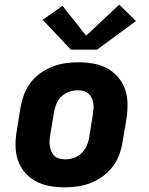

<svg xmlns="http://www.w3.org/2000/svg" viewBox="-20 -795 640 823"><path d="M258 8Q225 8 193.5 2.5Q162 -3 134.5 -17.5Q107 -32 87 -55.5Q67 -79 57 -108Q47 -137 46.5 -169.5Q46 -202 52 -235L68 -335Q73 -363 83 -390Q93 -417 111 -440.5Q129 -464 153.5 -481.5Q178 -499 205 -509.5Q232 -520 260 -524Q288 -528 316 -528Q348 -528 380 -522.5Q412 -517 439 -502.5Q466 -488 486 -464.5Q506 -441 516 -412Q526 -383 526.5 -350.5Q527 -318 522 -285L505 -185Q501 -157 490.5 -130Q480 -103 462 -79.5Q444 -56 419.5 -38.5Q395 -21 368 -10.5Q341 0 313 4Q285 8 258 8ZM260 -112Q278 -112 296 -118Q314 -124 328.5 -137.5Q343 -151 351 -168.5Q359 -186 362 -204L378 -304Q380 -317 381 -329.5Q382 -342 380 -353.5Q378 -365 372.5 -376Q367 -387 358.5 -394.5Q350 -402 338 -405Q326 -408 314 -408Q296 -408 277.5 -402Q259 -396 244.5 -382.5Q230 -369 222.5 -351.5Q215 -334 212 -316L195 -216Q193 -203 192.5 -190.5Q192 -178 194 -166.5Q196 -155 201 -144Q206 -133 214.5 -125.5Q223 -118 235 -115Q247 -112 260 -112ZM284 -582 163 -710 248 -770 349 -642 491 -775 563 -705 396 -582Z"/></svg>

Font: Iosevka SS04 Heavy Extended
Style: Italic
Weight: 900
Width: 7
Italic angle: -9°
Monospace: yes
Designer: Belleve Invis
Foundry: Belleve Invis
Version: Version 19.0.0; ttfautohint (v1.8.4)